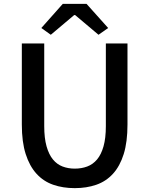

<svg xmlns="http://www.w3.org/2000/svg" viewBox="-20 -961 773 994"><path d="M367 13Q306 13 255.5 -4.5Q205 -22 169 -61.5Q133 -101 113 -163.5Q93 -226 93 -316V-736H209V-308Q209 -246 221 -203.5Q233 -161 254 -135.5Q275 -110 304 -99Q333 -88 367 -88Q402 -88 431.5 -99Q461 -110 482.5 -135.5Q504 -161 516 -203.5Q528 -246 528 -308V-736H640V-316Q640 -226 620.5 -163.5Q601 -101 565 -61.5Q529 -22 478.5 -4.5Q428 13 367 13ZM305 -941H428L540 -816L490 -781L369 -883H364L243 -781L194 -816Z"/></svg>

Font: Kinto Sans Med
Style: Regular
Weight: 500
Designer: Authors: Ryoko NISHIZUKA  (kana & ideographs); Paul D. Hunt (Latin, Greek & Cyrillic); Wenlong ZHANG  (bopomofo); Sandol
Foundry: Adobe Systems Incorporated, ookami Inc.
Version: Version 0.001